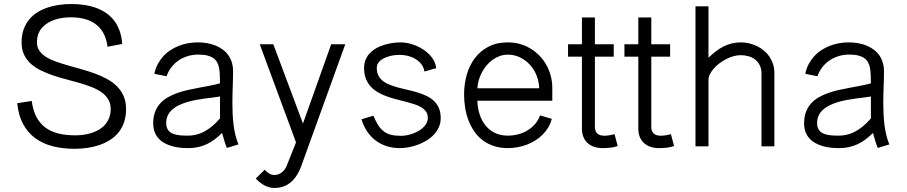

<svg xmlns="http://www.w3.org/2000/svg" viewBox="-20 -721 4470 946"><path d="M509.8 -490.7 582 -504.4Q579.6 -540.5 569.3 -569.1Q559.1 -597.7 542.5 -619.4Q525.9 -641.1 503.2 -656.7Q480.5 -672.4 453.6 -682.1Q426.8 -691.9 395.8 -696.5Q364.7 -701.2 331.5 -701.2Q301.3 -701.2 271.2 -697Q241.2 -692.9 213.9 -683.6Q186.5 -674.3 163.3 -659.7Q140.1 -645 123 -624Q106 -603 96.2 -575.4Q86.4 -547.9 86.4 -512.2Q86.4 -477.5 98.6 -451.7Q110.8 -425.8 132.1 -406.7Q153.3 -387.7 181.4 -374Q209.5 -360.4 241 -349.6Q272.5 -338.9 305.9 -330.3Q339.4 -321.8 370.8 -312.5Q402.3 -303.2 430.4 -292.5Q458.5 -281.7 479.7 -266.8Q501 -252 513.2 -231.7Q525.4 -211.4 525.4 -183.6Q525.4 -159.2 517.8 -140.1Q510.3 -121.1 497.6 -106.7Q484.9 -92.3 467.8 -82.3Q450.7 -72.3 431.2 -65.9Q411.6 -59.6 391.1 -56.9Q370.6 -54.2 350.6 -54.2Q304.7 -54.2 267.8 -63.2Q231 -72.3 203.9 -92.3Q176.8 -112.3 159.7 -144.5Q142.6 -176.8 136.2 -223.6L64.9 -212.4Q70.8 -151.9 94.2 -109.1Q117.7 -66.4 155 -39.3Q192.4 -12.2 241.5 0Q290.5 12.2 347.7 12.2Q378.9 12.2 409.9 7.8Q440.9 3.4 469 -6.1Q497.1 -15.6 521.2 -30.8Q545.4 -45.9 563.2 -67.6Q581.1 -89.4 591.1 -118.2Q601.1 -147 601.1 -183.6Q601.1 -220.2 588.9 -248Q576.7 -275.9 555.4 -296.6Q534.2 -317.4 506.1 -332.5Q478 -347.7 446.5 -359.1Q415 -370.6 381.6 -379.9Q348.1 -389.2 316.7 -398.2Q285.2 -407.2 257.1 -417Q229 -426.8 207.8 -439.9Q186.5 -453.1 174.3 -470.7Q162.1 -488.3 162.1 -512.2Q162.1 -535.6 168.9 -553.7Q175.8 -571.8 188 -585.4Q200.2 -599.1 216.3 -608.6Q232.4 -618.2 251 -624.3Q269.5 -630.4 289.6 -633.1Q309.6 -635.7 329.6 -635.7Q365.7 -635.7 396.5 -627.7Q427.2 -619.6 450.9 -602.3Q474.6 -585 489.7 -557.4Q504.9 -529.8 509.8 -490.7Z M1154.8 -9.3Q1145.5 -32.2 1139.6 -56.9Q1133.8 -81.5 1130.6 -107.4Q1127.4 -133.3 1126.2 -159.9Q1125 -186.5 1125 -212.9Q1125 -233.4 1125.5 -253.9Q1126 -274.4 1126.7 -294.4Q1127.4 -314.5 1127.9 -333.5Q1128.4 -352.5 1128.4 -370.1Q1128.4 -393.6 1122.3 -413.3Q1116.2 -433.1 1105 -449Q1093.8 -464.8 1077.9 -476.6Q1062 -488.3 1042.7 -496.3Q1023.4 -504.4 1001 -508.3Q978.5 -512.2 954.1 -512.2Q929.7 -512.2 905.8 -507.8Q881.8 -503.4 859.9 -494.6Q837.9 -485.8 818.4 -472.9Q798.8 -460 783.4 -442.6Q768.1 -425.3 756.8 -404.1Q745.6 -382.8 740.7 -357.4L800.8 -345.2Q809.1 -370.1 824.7 -390.1Q840.3 -410.2 860.8 -423.8Q881.3 -437.5 905.8 -444.8Q930.2 -452.1 956.5 -452.1Q983.4 -452.1 1001.7 -447.5Q1020 -442.9 1031.7 -434.3Q1043.5 -425.8 1050 -413.6Q1056.6 -401.4 1059.6 -385.5Q1062.5 -369.6 1063 -350.8Q1063.5 -332 1064 -310.5Q1041.5 -304.2 1015.6 -299.1Q989.7 -293.9 962.4 -289.1Q935.1 -284.2 907.7 -278.1Q880.4 -272 855 -263.2Q829.6 -254.4 807.6 -241.9Q785.6 -229.5 769.5 -211.7Q753.4 -193.8 744.1 -169.9Q734.9 -146 734.9 -113.8Q734.9 -89.4 741.9 -70.8Q749 -52.2 761.5 -38.6Q773.9 -24.9 790.5 -15.9Q807.1 -6.8 826.2 -1.2Q845.2 4.4 866 6.6Q886.7 8.8 907.2 8.8Q933.6 8.8 956.3 3.7Q979 -1.5 999.3 -11Q1019.5 -20.5 1037.8 -34.4Q1056.2 -48.3 1074.2 -65.9Q1079.6 -47.4 1085 -28.6Q1090.3 -9.8 1097.7 7.8ZM1064 -137.7Q1054.7 -127 1043.9 -116.2Q1033.2 -105.5 1021.5 -96.2Q1009.8 -86.9 996.8 -78.9Q983.9 -70.8 969.5 -64.9Q955.1 -59.1 939 -55.9Q922.9 -52.7 905.3 -52.7Q893.6 -52.7 881.1 -53.2Q868.7 -53.7 856.7 -55.7Q844.7 -57.6 834.2 -61.3Q823.7 -64.9 815.9 -71.8Q808.1 -78.6 803.5 -88.9Q798.8 -99.1 798.8 -113.8Q798.8 -135.7 806.9 -152.3Q814.9 -168.9 828.9 -181.4Q842.8 -193.8 861.3 -202.6Q879.9 -211.4 900.9 -217.8Q921.9 -224.1 944.3 -228.3Q966.8 -232.4 988.3 -235.4Q1009.8 -238.3 1029.3 -240.5Q1048.8 -242.7 1064 -245.6Z M1259.8 -502.9 1438.5 -19.5 1395 89.8Q1390.6 102.5 1384 112.1Q1377.4 121.6 1369.1 127.9Q1360.8 134.3 1351.6 137.7Q1342.3 141.1 1332 141.1Q1324.7 141.1 1318.4 139.2Q1312 137.2 1306.2 133.8Q1300.3 130.4 1294.9 125.5Q1289.6 120.6 1284.2 115.2L1240.2 158.7Q1249.5 168.5 1259.8 177Q1270 185.5 1281.5 191.7Q1293 197.8 1305.4 201.4Q1317.9 205.1 1331.5 205.1Q1348.6 205.1 1363.3 201.7Q1377.9 198.2 1390.6 191.7Q1403.3 185.1 1414.1 175.8Q1424.8 166.5 1433.8 154.8Q1442.9 143.1 1450.2 129.2Q1457.5 115.2 1463.4 99.6L1681.2 -502.9H1611.8L1472.7 -112.3L1326.7 -502.9Z M2128.9 -384.8Q2127.4 -403.8 2118.7 -420.7Q2109.9 -437.5 2096.2 -451.7Q2082.5 -465.8 2065.4 -477.1Q2048.3 -488.3 2029.3 -496.1Q2010.3 -503.9 1991.2 -508.1Q1972.2 -512.2 1954.6 -512.2Q1935.5 -512.2 1914.6 -509.3Q1893.6 -506.3 1873.5 -500.2Q1853.5 -494.1 1835.4 -484.4Q1817.4 -474.6 1803.7 -460.7Q1790 -446.8 1782 -428.2Q1773.9 -409.7 1773.9 -386.2Q1773.9 -356 1782.7 -333.5Q1791.5 -311 1806.6 -294.4Q1821.8 -277.8 1841.8 -266.4Q1861.8 -254.9 1884.5 -246.6Q1907.2 -238.3 1930.9 -232.2Q1954.6 -226.1 1977.3 -220.2Q2000 -214.4 2020 -208Q2040 -201.7 2055.2 -192.6Q2070.3 -183.6 2079.1 -171.1Q2087.9 -158.7 2087.9 -140.6Q2087.9 -126.5 2081.5 -114.3Q2075.2 -102.1 2064.7 -92.3Q2054.2 -82.5 2040.5 -75Q2026.9 -67.4 2012.2 -62.3Q1997.6 -57.1 1983.2 -54.4Q1968.8 -51.8 1956.5 -51.8Q1926.8 -51.8 1906 -57.1Q1885.3 -62.5 1869.9 -74.5Q1854.5 -86.4 1842.8 -105.2Q1831.1 -124 1819.8 -150.9L1761.2 -133.3Q1771 -100.1 1788.6 -73.7Q1806.2 -47.4 1830.3 -29.1Q1854.5 -10.7 1884.8 -1Q1915 8.8 1949.7 8.8Q1970.2 8.8 1993.2 4.6Q2016.1 0.5 2038.6 -7.8Q2061 -16.1 2081.5 -28.6Q2102.1 -41 2117.4 -57.4Q2132.8 -73.7 2142.1 -94Q2151.4 -114.3 2151.4 -138.7Q2151.4 -167.5 2142.6 -188Q2133.8 -208.5 2118.7 -223.1Q2103.5 -237.8 2083.3 -247.6Q2063 -257.3 2040.5 -264.4Q2018.1 -271.5 1993.9 -276.9Q1969.7 -282.2 1947.3 -288.3Q1924.8 -294.4 1904.5 -301.8Q1884.3 -309.1 1869.1 -320.3Q1854 -331.5 1845.2 -347.4Q1836.4 -363.3 1836.4 -386.2Q1836.4 -398.9 1842 -408.4Q1847.7 -418 1856.9 -425Q1866.2 -432.1 1877.9 -437Q1889.6 -441.9 1902.1 -445.1Q1914.6 -448.2 1926.5 -449.5Q1938.5 -450.7 1947.8 -450.7Q1960.4 -450.7 1974.1 -448.7Q1987.8 -446.8 2000.7 -442.4Q2013.7 -438 2025.4 -431.4Q2037.1 -424.8 2046.6 -415.5Q2056.2 -406.2 2062.5 -394.8Q2068.8 -383.3 2071.3 -368.7Z M2640.6 -152.3Q2632.3 -127.9 2616 -109.4Q2599.6 -90.8 2578.4 -78.1Q2557.1 -65.4 2532.5 -59.1Q2507.8 -52.7 2482.9 -52.7Q2445.8 -52.7 2418 -66.4Q2390.1 -80.1 2371.6 -103.5Q2353 -127 2343 -158.2Q2333 -189.5 2332 -224.6H2701.2V-288.1Q2701.2 -318.8 2693.6 -347.2Q2686 -375.5 2672.4 -400.4Q2658.7 -425.3 2638.9 -445.8Q2619.1 -466.3 2594.7 -481.2Q2570.3 -496.1 2542 -504.2Q2513.7 -512.2 2481.9 -512.2Q2427.2 -512.2 2387 -491.2Q2346.7 -470.2 2319.8 -434.8Q2293 -399.4 2279.8 -353Q2266.6 -306.6 2266.6 -255.9Q2266.6 -221.7 2272 -189Q2277.3 -156.2 2288.8 -126.7Q2300.3 -97.2 2317.6 -72.3Q2335 -47.4 2358.9 -29.5Q2382.8 -11.7 2413.6 -1.5Q2444.3 8.8 2481.9 8.8Q2505.4 8.8 2528.8 4.6Q2552.2 0.5 2574.5 -7.8Q2596.7 -16.1 2616.5 -28.3Q2636.2 -40.5 2652.6 -56.6Q2668.9 -72.8 2680.9 -92.5Q2692.9 -112.3 2698.7 -135.7ZM2332 -286.1Q2333 -305.7 2338.6 -325.2Q2344.2 -344.7 2353.8 -363.3Q2363.3 -381.8 2376.7 -397.9Q2390.1 -414.1 2406.5 -426Q2422.9 -438 2441.9 -444.8Q2460.9 -451.7 2481.9 -451.7Q2515.6 -451.7 2543.7 -437.5Q2571.8 -423.3 2592.3 -400.4Q2612.8 -377.4 2624.3 -347.7Q2635.7 -317.9 2636.7 -286.1Z M3007.8 -60.1Q3002.4 -58.6 2996.3 -57.1Q2990.2 -55.7 2983.9 -54.7Q2977.5 -53.7 2970.9 -53Q2964.4 -52.2 2958.5 -52.2Q2947.8 -52.2 2939 -54.7Q2930.2 -57.1 2924.1 -62.3Q2918 -67.4 2914.6 -75.4Q2911.1 -83.5 2911.1 -95.2V-441.9H3003.9V-502.9H2911.1V-634.8H2847.2V-502.9H2778.8V-441.9H2847.2V-88.4Q2847.2 -64.5 2854.5 -46.4Q2861.8 -28.3 2875.2 -16.1Q2888.7 -3.9 2907.5 2.4Q2926.3 8.8 2949.2 8.8Q2967.8 8.8 2986.6 6.8Q3005.4 4.9 3023.4 -1.5Z M3285.6 -60.1Q3280.3 -58.6 3274.2 -57.1Q3268.1 -55.7 3261.7 -54.7Q3255.4 -53.7 3248.8 -53Q3242.2 -52.2 3236.3 -52.2Q3225.6 -52.2 3216.8 -54.7Q3208 -57.1 3201.9 -62.3Q3195.8 -67.4 3192.4 -75.4Q3189 -83.5 3189 -95.2V-441.9H3281.7V-502.9H3189V-634.8H3125V-502.9H3056.6V-441.9H3125V-88.4Q3125 -64.5 3132.3 -46.4Q3139.6 -28.3 3153.1 -16.1Q3166.5 -3.9 3185.3 2.4Q3204.1 8.8 3227.1 8.8Q3245.6 8.8 3264.4 6.8Q3283.2 4.9 3301.3 -1.5Z M3470.7 -689.9H3406.7V0H3470.7V-326.7Q3470.7 -340.8 3477.8 -355.2Q3484.9 -369.6 3496.8 -383.3Q3508.8 -397 3524.7 -408.9Q3540.5 -420.9 3558.1 -429.9Q3575.7 -439 3594 -444.1Q3612.3 -449.2 3629.4 -449.2Q3649.9 -449.2 3668.5 -443.8Q3687 -438.5 3701.2 -427.2Q3715.3 -416 3723.6 -398.7Q3731.9 -381.3 3731.9 -357.9V0H3795.4V-360.8Q3795.4 -384.3 3789.1 -404.3Q3782.7 -424.3 3771.5 -441.2Q3760.3 -458 3744.6 -471.2Q3729 -484.4 3710.4 -493.4Q3691.9 -502.4 3671.4 -507.3Q3650.9 -512.2 3629.4 -512.2Q3605.5 -512.2 3583.7 -506.6Q3562 -501 3542.7 -491Q3523.4 -481 3505.6 -467Q3487.8 -453.1 3470.7 -436.5Z M4361.8 -9.3Q4352.5 -32.2 4346.7 -56.9Q4340.8 -81.5 4337.6 -107.4Q4334.5 -133.3 4333.3 -159.9Q4332 -186.5 4332 -212.9Q4332 -233.4 4332.5 -253.9Q4333 -274.4 4333.7 -294.4Q4334.5 -314.5 4335 -333.5Q4335.4 -352.5 4335.4 -370.1Q4335.4 -393.6 4329.3 -413.3Q4323.2 -433.1 4312 -449Q4300.8 -464.8 4284.9 -476.6Q4269 -488.3 4249.8 -496.3Q4230.5 -504.4 4208 -508.3Q4185.5 -512.2 4161.1 -512.2Q4136.7 -512.2 4112.8 -507.8Q4088.9 -503.4 4066.9 -494.6Q4044.9 -485.8 4025.4 -472.9Q4005.9 -460 3990.5 -442.6Q3975.1 -425.3 3963.9 -404.1Q3952.6 -382.8 3947.8 -357.4L4007.8 -345.2Q4016.1 -370.1 4031.7 -390.1Q4047.4 -410.2 4067.9 -423.8Q4088.4 -437.5 4112.8 -444.8Q4137.2 -452.1 4163.6 -452.1Q4190.4 -452.1 4208.7 -447.5Q4227.1 -442.9 4238.8 -434.3Q4250.5 -425.8 4257.1 -413.6Q4263.7 -401.4 4266.6 -385.5Q4269.5 -369.6 4270 -350.8Q4270.5 -332 4271 -310.5Q4248.5 -304.2 4222.7 -299.1Q4196.8 -293.9 4169.4 -289.1Q4142.1 -284.2 4114.7 -278.1Q4087.4 -272 4062 -263.2Q4036.6 -254.4 4014.6 -241.9Q3992.7 -229.5 3976.6 -211.7Q3960.4 -193.8 3951.2 -169.9Q3941.9 -146 3941.9 -113.8Q3941.9 -89.4 3949 -70.8Q3956.1 -52.2 3968.5 -38.6Q3981 -24.9 3997.6 -15.9Q4014.2 -6.8 4033.2 -1.2Q4052.2 4.4 4073 6.6Q4093.8 8.8 4114.3 8.8Q4140.6 8.8 4163.3 3.7Q4186 -1.5 4206.3 -11Q4226.6 -20.5 4244.9 -34.4Q4263.2 -48.3 4281.2 -65.9Q4286.6 -47.4 4292 -28.6Q4297.4 -9.8 4304.7 7.8ZM4271 -137.7Q4261.7 -127 4251 -116.2Q4240.2 -105.5 4228.5 -96.2Q4216.8 -86.9 4203.9 -78.9Q4190.9 -70.8 4176.5 -64.9Q4162.1 -59.1 4146 -55.9Q4129.9 -52.7 4112.3 -52.7Q4100.6 -52.7 4088.1 -53.2Q4075.7 -53.7 4063.7 -55.7Q4051.8 -57.6 4041.3 -61.3Q4030.8 -64.9 4022.9 -71.8Q4015.1 -78.6 4010.5 -88.9Q4005.9 -99.1 4005.9 -113.8Q4005.9 -135.7 4013.9 -152.3Q4022 -168.9 4035.9 -181.4Q4049.8 -193.8 4068.4 -202.6Q4086.9 -211.4 4107.9 -217.8Q4128.9 -224.1 4151.4 -228.3Q4173.8 -232.4 4195.3 -235.4Q4216.8 -238.3 4236.3 -240.5Q4255.9 -242.7 4271 -245.6Z"/></svg>

Font: Saysettha
Style: Regular
Weight: 400
Designer: John M. Durdin
Foundry: Lao Script for Windows
Version: Version 2.201